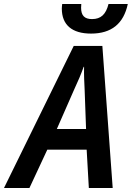

<svg xmlns="http://www.w3.org/2000/svg" viewBox="-80 -946 663 966"><path d="M378 -777C481 -777 542 -827 563 -926H466C453 -874 428 -850 383 -850C345 -850 328 -868 328 -907C328 -914 328 -916 329 -926H233C232 -918 231 -910 231 -903C231 -821 282 -777 378 -777ZM-60 0H68L158 -193H356L367 0H487L435 -715H291ZM206 -297 292 -493C312 -536 328 -573 341 -610H343C342 -571 344 -529 346 -490L353 -297Z"/></svg>

Font: Noto Sans SemiCondensed SemiBold
Style: Italic
Weight: 600
Width: 4
Italic angle: -12°
Designer: Monotype Design Team
Foundry: Monotype Imaging Inc.
Version: Version 2.013